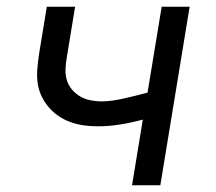

<svg xmlns="http://www.w3.org/2000/svg" viewBox="-20 -550 640 570"><path d="M372 0 404 -195Q371 -186 337 -180.5Q303 -175 270 -175Q248 -175 227.5 -178Q207 -181 188 -188Q169 -195 152.5 -206.5Q136 -218 123.5 -233Q111 -248 102.5 -266.5Q94 -285 91.5 -305.5Q89 -326 91 -347.5Q93 -369 96 -390L119 -530H203L178 -378Q175 -361 174.5 -344Q174 -327 178.5 -312Q183 -297 193.5 -284.5Q204 -272 217.5 -264Q231 -256 247.5 -252.5Q264 -249 280 -249Q297 -249 314.5 -251.5Q332 -254 349 -258Q366 -262 383 -266Q400 -270 418 -275L460 -530H543L456 0Z"/></svg>

Font: Iosevka Curly Extended Oblique
Style: Regular
Weight: 400
Width: 7
Italic angle: -9°
Monospace: yes
Designer: Belleve Invis
Foundry: Belleve Invis
Version: Version 11.1.0; ttfautohint (v1.8.3)